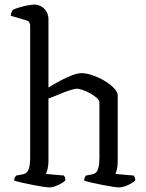

<svg xmlns="http://www.w3.org/2000/svg" viewBox="-20 -820 639 840"><path d="M197 0Q189 0 168.5 -3Q148 -6 123 -11Q98 -16 76 -21Q54 -26 42 -30Q42 -38 45.5 -44Q49 -50 51 -52L78 -57Q95 -59 103.5 -75Q112 -91 112 -132V-707Q112 -715 108.5 -721.5Q105 -728 95 -731L27 -751Q28 -760 31 -767.5Q34 -775 36 -777Q46 -782 64.5 -787.5Q83 -793 101.5 -796.5Q120 -800 129 -800Q156 -800 174 -781.5Q192 -763 192 -736V-437Q214 -451 241 -465.5Q268 -480 293.5 -490Q319 -500 337 -500Q358 -500 385.5 -490.5Q413 -481 438 -466Q463 -451 479 -434Q495 -417 495 -402V-115Q495 -94 491.5 -79.5Q488 -65 485 -59L565 -52Q567 -49 569.5 -43.5Q572 -38 572 -31Q566 -24 552.5 -16.5Q539 -9 525 -4.5Q511 0 501 0Q493 0 473 -3Q453 -6 428 -11Q403 -16 381 -21Q359 -26 348 -30Q348 -37 350.5 -42.5Q353 -48 356 -52L383 -57Q393 -59 400 -65.5Q407 -72 411 -88Q415 -104 415 -132V-371Q415 -381 403.5 -391.5Q392 -402 375 -411.5Q358 -421 341.5 -426.5Q325 -432 316 -432Q309 -432 292 -427Q275 -422 255 -414Q235 -406 218 -399Q201 -392 192 -389V-116Q192 -95 188 -80Q184 -65 181 -59L260 -52Q262 -49 264 -44Q266 -39 266 -31Q260 -24 247.5 -17Q235 -10 221 -5Q207 0 197 0Z"/></svg>

Font: Texturina 12pt Light
Style: Regular
Weight: 300
Designer: Guillermo Torres Carreño
Foundry: Omnibus-Type
Version: Version 1.002